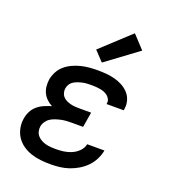

<svg xmlns="http://www.w3.org/2000/svg" viewBox="-143 -890 887 1003"><g transform="rotate(20 300.0 -389.0)"><path d="M253 8Q225 8 197.5 5Q170 2 144.5 -6.5Q119 -15 97.5 -30Q76 -45 61.5 -66.5Q47 -88 41.5 -115.5Q36 -143 41 -170Q44 -190 54 -209.5Q64 -229 80.5 -243Q97 -257 117 -265.5Q137 -274 157 -280Q140 -289 126.5 -302Q113 -315 105 -331.5Q97 -348 95 -367.5Q93 -387 96 -407Q100 -429 111.5 -450.5Q123 -472 141.5 -487.5Q160 -503 182 -513Q204 -523 226.5 -528.5Q249 -534 272 -536Q295 -538 317 -538Q342 -538 366 -536Q390 -534 413 -528Q436 -522 456.5 -511Q477 -500 492.5 -483.5Q508 -467 515 -444Q522 -421 518 -397Q518 -395 517.5 -393Q517 -391 517 -388H421Q421 -389 421.5 -390Q422 -391 422 -392Q424 -404 419 -414.5Q414 -425 405.5 -432Q397 -439 386.5 -443.5Q376 -448 364.5 -450Q353 -452 341 -453Q329 -454 317 -454Q305 -454 292.5 -453.5Q280 -453 267.5 -450.5Q255 -448 243 -444Q231 -440 219.5 -433.5Q208 -427 200.5 -416Q193 -405 191 -392Q189 -380 192 -367.5Q195 -355 203 -346Q211 -337 222.5 -331.5Q234 -326 246 -323Q258 -320 270.5 -319Q283 -318 296 -318H361L347 -234H282Q268 -234 253.5 -233Q239 -232 225 -229Q211 -226 196 -221Q181 -216 168.5 -208Q156 -200 147 -186.5Q138 -173 136 -159Q134 -145 137.5 -131.5Q141 -118 150 -108Q159 -98 171 -91.5Q183 -85 196.5 -81.5Q210 -78 224.5 -77Q239 -76 253 -76Q275 -76 296.5 -79Q318 -82 339 -91Q360 -100 377 -117Q394 -134 398 -156H494Q489 -130 477 -106Q465 -82 446 -62.5Q427 -43 403.5 -29Q380 -15 355 -6.5Q330 2 304 5Q278 8 253 8ZM324 -583 273 -637 434 -786 501 -714Z"/></g></svg>

Font: Iosevka Curly MdExObl
Style: Regular
Weight: 500
Width: 7
Italic angle: -9°
Monospace: yes
Designer: Belleve Invis
Foundry: Belleve Invis
Version: Version 11.1.0; ttfautohint (v1.8.3)